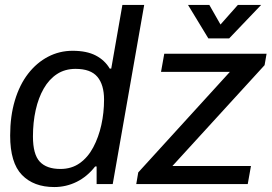

<svg xmlns="http://www.w3.org/2000/svg" viewBox="-20 -743 1096 775"><path d="M199 12Q116 12 68.5 -37Q21 -86 21 -196Q21 -274 40 -337.5Q59 -401 93.5 -445.5Q128 -490 174 -514Q220 -538 273 -538Q330 -538 366.5 -519Q403 -500 423 -466H429L474 -723H562L435 0H370V-71H364Q332 -30 289.5 -9Q247 12 199 12ZM224 -61Q269 -61 302 -84.5Q335 -108 356.5 -148.5Q378 -189 389 -238.5Q400 -288 400 -341Q400 -401 373 -433Q346 -465 285 -465Q242 -465 210 -444Q178 -423 156.5 -385.5Q135 -348 124 -298.5Q113 -249 113 -192Q113 -120 140.5 -90.5Q168 -61 224 -61ZM530 0 538 -47 908 -453H630L643 -526H1056L1048 -480L676 -73H993L980 0ZM821 -588 739 -723H825L870 -644L940 -723H1034L905 -588Z"/></svg>

Font: Archivo VF Beta
Style: Italic
Weight: 400
Italic angle: -10°
Designer: Hector Gatti
Foundry: Omnibus-Type
Version: Version 1.002